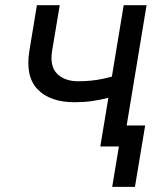

<svg xmlns="http://www.w3.org/2000/svg" viewBox="-20 -566 633 742"><path d="M268.1 -170.9Q173.3 -170.9 125.2 -220.9Q77.1 -271 93.8 -371.1L122.6 -545.9H210.9L181.6 -371.1Q171.4 -310.1 200.7 -281Q230 -252 281.7 -252Q334.5 -252 378.7 -261.7Q422.9 -271.5 468.8 -286.6L455.1 -205.6Q425.3 -195.3 395.8 -187.5Q366.2 -179.7 335 -175.3Q303.7 -170.9 268.1 -170.9ZM367.7 0 458 -545.9H546.4L456.1 0ZM413.6 156.2 439.5 0H402.8L416 -81.1H541L501.5 156.2Z"/></svg>

Font: Adwaita Sans
Style: Italic
Weight: 400
Italic angle: -9.39999°
Designer: Rasmus Andersson
Foundry: rsms
Version: Version 4.001;git-9221beed3